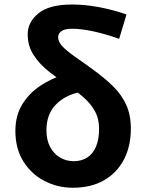

<svg xmlns="http://www.w3.org/2000/svg" viewBox="-20 -832 656 865"><path d="M307.8 13.8Q239 13.8 180 -17Q121 -47.7 85.1 -105.1Q49.3 -162.5 49.3 -242.7Q49.3 -311.6 80.6 -362.3Q111.9 -413 162.9 -446.4Q213.8 -479.8 271.5 -496.9L338.6 -417Q269.9 -401.8 229.6 -358.6Q189.2 -315.4 189.2 -244.9Q189.2 -200.9 206.1 -169.5Q223 -138.1 251.1 -121.9Q279.3 -105.8 311.7 -105.8Q347.4 -105.8 373 -122.3Q398.6 -138.8 412.5 -171.4Q426.4 -203.9 426.4 -252.2Q426.4 -298.1 406.6 -332.8Q386.9 -367.4 353.9 -395.7Q320.9 -423.9 281.2 -450.2Q240.5 -478.2 199.5 -510.4Q158.6 -542.7 131.7 -583.6Q104.8 -624.6 104.8 -677.5Q104.8 -732.4 153.2 -772Q201.7 -811.7 304.7 -811.7Q362.8 -811.7 426 -799.8Q489.2 -788 549.9 -766.9L516.8 -657Q454.9 -679 400.8 -690.7Q346.7 -702.5 304.3 -702.5Q271.1 -702.5 256.5 -691.4Q241.9 -680.4 241.9 -664.7Q241.9 -641.9 264.4 -619.8Q286.9 -597.8 323.2 -572.7Q359.5 -547.6 402.2 -516.1Q451.7 -480.2 489.5 -443.1Q527.4 -406 548.5 -360.3Q569.5 -314.6 569.5 -252Q569.5 -173.1 538.2 -113.1Q506.8 -53.1 448.6 -19.7Q390.3 13.8 307.8 13.8Z"/></svg>

Font: Noto Sans TC
Style: Regular
Weight: 100
Designer: Ryoko NISHIZUKA 西塚涼子 (kana, bopomofo & ideographs); Paul D. Hunt (Latin, Greek & Cyrillic); Sandoll Communications 산돌커뮤니
Foundry: Adobe
Version: Version 2.004;hotconv 1.0.118;makeotfexe 2.5.65603